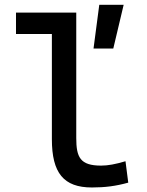

<svg xmlns="http://www.w3.org/2000/svg" viewBox="-20 -786 626 815"><path d="M370.1 9.8C425.8 9.8 471.7 3.9 524.4 -10.7L512.7 -101.6C469.7 -88.9 438.5 -83 409.2 -83C320.3 -83 303.7 -118.2 303.7 -200.2V-732.4H47.9V-641.6H200.2V-195.3C200.2 -51.8 250 9.8 370.1 9.8ZM377 -580.1H460.9L504.9 -765.6H401.4Z"/></svg>

Font: Cascadia Mono NF
Style: Regular
Weight: 400
Monospace: yes
Designer: Aaron Bell
Foundry: Saja Typeworks
Version: Version 2404.023